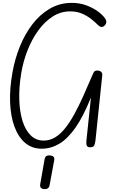

<svg xmlns="http://www.w3.org/2000/svg" viewBox="-20 -1024 827 1335"><path d="M269.5 10Q203 10 155.2 -30.2Q107.5 -70.5 80.8 -142.8Q54 -215 50.2 -312.8Q46.5 -410.5 67.5 -525Q84 -616 118.5 -701.5Q153 -787 205.2 -855.2Q257.5 -923.5 326.5 -963.8Q395.5 -1004 480 -1004Q532 -1004 577 -988Q622 -972 656.2 -947.8Q690.5 -923.5 709.5 -897.5Q720 -883.5 719 -870Q718 -856.5 706.5 -845.5Q685.5 -825.5 661 -850Q644 -868 616.2 -890.2Q588.5 -912.5 551.5 -928.8Q514.5 -945 468.5 -945Q402.5 -945 346.2 -909Q290 -873 245.8 -811.8Q201.5 -750.5 171.5 -674.2Q141.5 -598 128 -517.5Q111.5 -418.5 114 -333Q116.5 -247.5 136.5 -183.2Q156.5 -119 193.5 -82.8Q230.5 -46.5 283.5 -46.5Q326.5 -46.5 363.5 -69Q400.5 -91.5 433.2 -132.8Q466 -174 497 -230.5Q528 -287 558.8 -355.8Q589.5 -424.5 622.5 -501.5Q626 -509.5 628.8 -515.5Q631.5 -521.5 634.8 -525.5Q638 -529.5 643 -531.5Q648 -533.5 655.5 -533.5Q673 -533.5 682.8 -525Q692.5 -516.5 691 -500.5L644 -49.5Q641.5 -26 635.2 -13Q629 0 606.5 0Q588 0 583.2 -12.2Q578.5 -24.5 581 -48L612.5 -346.5Q559.5 -214.5 504.8 -136.5Q450 -58.5 391.8 -24.2Q333.5 10 269.5 10ZM285.5 291Q271 289.5 263.8 281Q256.5 272.5 260 254L290 83.5Q293 66.5 303.2 60.8Q313.5 55 329 56.5Q344 58 352 65.8Q360 73.5 357 90.5L325 263Q322 280 311 286.2Q300 292.5 285.5 291Z"/></svg>

Font: Edu NSW ACT Cursive
Style: Regular
Weight: 400
Designer: Tina and Corey Anderson, Eben Sorkin, Mirko Velimirovic
Foundry: Sorkin Type Co.
Version: Version 2.000